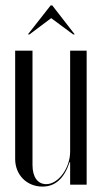

<svg xmlns="http://www.w3.org/2000/svg" viewBox="-20 -682 379 709"><path d="M83 -555H89L169 -615L250 -555H256L173 -662H167ZM237 -83H239V0H300V-495H239V-122C239 -61 195 -2 151 -2C119 -2 100 -28 100 -73V-495H36V-95C36 -36 79 7 137 7C184 7 217 -23 237 -83Z"/></svg>

Font: Moniqa Display
Style: Regular
Weight: 400
Designer: Rajesh Rajput
Foundry: Rajesh Rajput
Version: Version 1.000